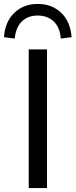

<svg xmlns="http://www.w3.org/2000/svg" viewBox="-60 -956 384 976"><path d="M86 0V-705H179V0ZM15 -760 -40 -767Q-34 -846 13 -891Q60 -936 132 -936Q204 -936 251 -891Q298 -846 304 -767L249 -760Q245 -816 213.5 -846.5Q182 -877 131 -877Q81 -877 50.5 -846.5Q20 -816 15 -760Z"/></svg>

Font: Mulish Medium
Style: Regular
Weight: 500
Designer: Vernon Adams
Foundry: Vernon Adams
Version: Version 3.603; ttfautohint (v1.8.3)